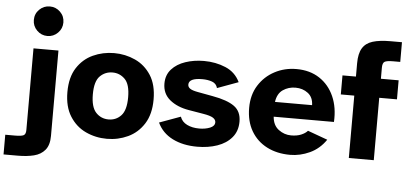

<svg xmlns="http://www.w3.org/2000/svg" viewBox="-127 -881 2483 1165"><g transform="rotate(5 1114.5 -298.5)"><path d="M132 -578Q95 -578 68.5 -604.5Q42 -631 42 -668Q42 -706 68.5 -732Q95 -758 132 -758Q169 -758 195.5 -732Q222 -706 222 -668Q222 -631 195.5 -604.5Q169 -578 132 -578ZM17 161H-70V41H-11Q28 41 41.5 34Q55 27 55 2V-496H207V24Q207 80 182 110Q157 140 114.5 150.5Q72 161 17 161Z M546 12Q477 12 417 -16Q357 -44 320 -102.5Q283 -161 283 -250Q283 -340 320 -397.5Q357 -455 417 -482.5Q477 -510 546 -510Q614 -510 674 -482.5Q734 -455 771 -397.5Q808 -340 808 -250Q808 -161 771 -102.5Q734 -44 674 -16Q614 12 546 12ZM546 -106Q592 -106 622.5 -139Q653 -172 653 -250Q653 -329 621.5 -360.5Q590 -392 546 -392Q501 -392 469.5 -360.5Q438 -329 438 -250Q438 -172 469 -139Q500 -106 546 -106Z M1096 12Q1009 12 945.5 -20Q882 -52 853 -114L982 -161Q993 -130 1024.5 -114.5Q1056 -99 1099 -99Q1136 -99 1164.5 -110.5Q1193 -122 1193 -145Q1193 -161 1176 -172Q1159 -183 1116 -190L1027 -205Q955 -217 910 -254Q865 -291 865 -353Q865 -405 896.5 -440Q928 -475 980 -492.5Q1032 -510 1093 -510Q1164 -510 1224.5 -484.5Q1285 -459 1313 -400L1185 -353Q1178 -380 1152 -389.5Q1126 -399 1092 -399Q1010 -399 1010 -359Q1010 -344 1024 -334.5Q1038 -325 1071 -319L1163 -302Q1253 -286 1296 -255Q1339 -224 1339 -162Q1339 -104 1306 -65Q1273 -26 1218 -7Q1163 12 1096 12Z M1662 12Q1582 12 1520.5 -19.5Q1459 -51 1424.5 -110Q1390 -169 1390 -251Q1390 -330 1426.5 -388Q1463 -446 1523.5 -478Q1584 -510 1656 -510Q1738 -510 1796.5 -471.5Q1855 -433 1885 -365.5Q1915 -298 1910 -210H1543Q1547 -158 1581.5 -132Q1616 -106 1658 -106Q1693 -106 1718.5 -116.5Q1744 -127 1758 -143L1879 -99Q1840 -42 1781.5 -15Q1723 12 1662 12ZM1543 -300H1769Q1768 -348 1736 -372.5Q1704 -397 1660 -397Q1617 -397 1583.5 -374Q1550 -351 1543 -300Z M2019 0V-380H1937V-496H2019V-577Q2019 -636 2039 -669Q2059 -702 2101 -715Q2143 -728 2210 -728H2279V-608H2237Q2197 -608 2184 -600Q2171 -592 2171 -563V-496H2279V-380H2171V0Z"/></g></svg>

Font: Atkinson Hyperlegible
Style: Bold
Weight: 700
Designer: Elliott Scott, Megan Eiswerth, Linus Boman, Theodore Petrosky
Foundry: Braille Institute
Version: Version 1.006; ttfautohint (v1.8.3)